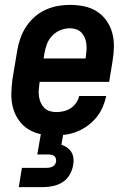

<svg xmlns="http://www.w3.org/2000/svg" viewBox="-20 -548 540 788"><path d="M203 8Q173 8 145 2Q117 -4 94 -19Q71 -34 55.5 -57Q40 -80 33 -107Q26 -134 26.5 -163.5Q27 -193 31 -222L51 -342Q55 -367 64 -392Q73 -417 87.5 -439Q102 -461 122.5 -479Q143 -497 167.5 -508Q192 -519 217 -523.5Q242 -528 267 -528Q297 -528 325.5 -522Q354 -516 377 -501.5Q400 -487 416.5 -464Q433 -441 440.5 -413.5Q448 -386 447.5 -356.5Q447 -327 442 -298L428 -212H143L142 -207Q140 -193 139 -179Q138 -165 140 -151.5Q142 -138 147.5 -126Q153 -114 162 -105Q171 -96 184 -92Q197 -88 211 -88Q226 -88 241 -91.5Q256 -95 269.5 -103.5Q283 -112 292.5 -126Q302 -140 305 -154H416Q411 -131 401.5 -108.5Q392 -86 376 -66.5Q360 -47 339.5 -32Q319 -17 296.5 -8Q274 1 250 4.5Q226 8 203 8ZM159 -308H331L332 -313Q334 -327 335 -340.5Q336 -354 334.5 -367.5Q333 -381 328 -393Q323 -405 314.5 -414Q306 -423 293 -427.5Q280 -432 267 -432Q247 -432 227.5 -424Q208 -416 193.5 -400.5Q179 -385 172 -365.5Q165 -346 162 -327ZM57 220 70 141H170Q176 141 182.5 140Q189 139 195 136Q201 133 205 127.5Q209 122 210 116Q211 110 209.5 103.5Q208 97 203.5 93Q199 89 192.5 87.5Q186 86 179 86H133L148 0H240L232 46Q245 50 256 58Q267 66 273.5 77Q280 88 281.5 102Q283 116 280 130Q277 150 266 169Q255 188 237 199.5Q219 211 198 215.5Q177 220 157 220Z"/></svg>

Font: Iosevka Term Curly Oblique
Style: Bold
Weight: 700
Italic angle: -9°
Designer: Belleve Invis
Foundry: Belleve Invis
Version: Version 32.3.0